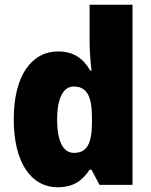

<svg xmlns="http://www.w3.org/2000/svg" viewBox="-20 -780 639 810"><path d="M223 10C291 10 328 -19 358 -64H366L400 0H539V-760H358V-603C358 -566 362 -518 366 -482H361C332 -532 291 -563 226 -563C113 -563 38 -461 38 -277C38 -93 112 10 223 10ZM292 -135C249 -135 221 -179 221 -276C221 -370 249 -415 291 -415C349 -415 368 -370 368 -282V-261C367 -174 347 -135 292 -135Z"/></svg>

Font: Noto Sans Devanagari UI SemiCondensed Black
Style: Regular
Weight: 900
Width: 4
Designer: Jelle Bosma - Monotype Design Team
Foundry: Monotype Imaging Inc.
Version: Version 2.004